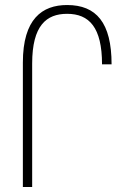

<svg xmlns="http://www.w3.org/2000/svg" viewBox="-20 -744 506 764"><path d="M71 0H108V-491C108 -643 165 -689 247 -689C335 -689 386 -635 386 -488H424C424 -654 363 -724 247 -724C148 -724 71 -669 71 -495Z"/></svg>

Font: Noto Sans Armenian ExtraCondensed ExtraLight
Style: Regular
Weight: 200
Width: 2
Designer: Monotype Design Team
Foundry: Monotype Imaging Inc.
Version: Version 2.008